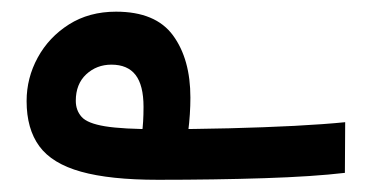

<svg xmlns="http://www.w3.org/2000/svg" viewBox="-20 -300 626 324"><path d="M246.6 3.4Q165.5 3.4 116.7 -10.3Q67.9 -23.9 46.4 -53.2Q24.9 -82.5 24.9 -129.4Q24.9 -168.5 43.7 -202.9Q62.5 -237.3 96.4 -258.8Q130.4 -280.3 175.8 -280.3Q242.7 -280.3 272 -240.2Q301.3 -200.2 301.3 -135.3Q301.3 -107.9 297.6 -78.4Q293.9 -48.8 288.1 -23.9L212.9 -30.8Q216.8 -56.6 219.5 -74.7Q222.2 -92.8 222.2 -119.6Q222.2 -156.2 208.7 -173.6Q195.3 -190.9 168 -190.9Q143.1 -190.9 125.5 -174.6Q107.9 -158.2 107.9 -129.9Q107.9 -113.8 117.7 -102.8Q127.4 -91.8 157.2 -86.9Q187 -82 246.1 -82Q307.1 -82 366.5 -83.5Q425.8 -85 476.8 -87.6Q527.8 -90.3 562.5 -93.8L562 -8.3Q508.8 -2 425.8 0.7Q342.8 3.4 246.6 3.4Z"/></svg>

Font: Cascadia Mono Medium
Style: Regular
Weight: 500
Monospace: yes
Designer: Aaron Bell
Foundry: Saja Typeworks
Version: Version 2407.024